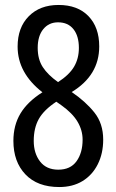

<svg xmlns="http://www.w3.org/2000/svg" viewBox="-20 -744 469 774"><path d="M216 -724Q293 -724 336.5 -679Q380 -634 380 -557Q380 -440 269 -373Q325 -335 360.5 -290.5Q396 -246 396 -181Q396 -125 374 -81.5Q352 -38 312.5 -14Q273 10 219 10Q131 10 82.5 -41Q34 -92 34 -176Q34 -239 62.5 -286.5Q91 -334 151 -372Q51 -450 51 -556Q51 -633 96 -678.5Q141 -724 216 -724ZM214 -654Q177 -654 154.5 -626.5Q132 -599 132 -551Q132 -505 152.5 -473.5Q173 -442 214 -413Q259 -442 278.5 -475Q298 -508 298 -551Q298 -599 276 -626.5Q254 -654 214 -654ZM116 -176Q116 -126 141.5 -93Q167 -60 215 -60Q264 -60 288.5 -94Q313 -128 313 -181Q313 -219 292.5 -253.5Q272 -288 227 -320L207 -334Q157 -301 136.5 -264.5Q116 -228 116 -176Z"/></svg>

Font: Noto Sans Georgian ExtraCondensed
Style: Regular
Weight: 400
Width: 2
Designer: Monotype Design Team, Akaki Razmadze
Foundry: Google LLC
Version: Version 2.005; ttfautohint (v1.8.4.7-5d5b)